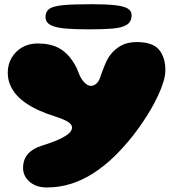

<svg xmlns="http://www.w3.org/2000/svg" viewBox="-20 -644 802 890"><path d="M196.5 225Q148 225 117.5 198.8Q87 172.5 87 134.5Q87 96 108.5 70.8Q130 45.5 172 32Q192 25.5 216.5 17Q241 8.5 263.2 -2.5Q285.5 -13.5 299.8 -26.2Q314 -39 314 -53.5Q314 -66 296.8 -78Q279.5 -90 231.5 -105.5Q195 -117 162.5 -131.5Q130 -146 103.2 -163.8Q76.5 -181.5 57 -203.2Q37.5 -225 26.8 -251Q16 -277 16 -307.5Q16 -345 33.8 -375.8Q51.5 -406.5 82.8 -424.5Q114 -442.5 154.5 -442.5Q211 -442.5 249.8 -422.8Q288.5 -403 316 -362Q334 -335 342.5 -311.2Q351 -287.5 363 -271Q371.5 -260 381.5 -253Q391.5 -246 401 -246Q415.5 -246 427 -256.8Q438.5 -267.5 443.5 -283Q450.5 -304 463.2 -336.2Q476 -368.5 489.5 -387Q509 -414 539.2 -431.5Q569.5 -449 614 -449Q688 -449 717.2 -413.5Q746.5 -378 746.5 -319.5Q746.5 -294.5 737.2 -264Q728 -233.5 712.2 -200Q696.5 -166.5 676.8 -133Q657 -99.5 635.5 -68.5Q614 -37.5 593.5 -11.5Q553 39.5 508.2 82.8Q463.5 126 414.2 158Q365 190 310.8 207.5Q256.5 225 196.5 225ZM390.5 -508Q331 -508 286 -511.5Q241 -515 216 -527.2Q191 -539.5 191 -565.5Q191 -589.5 207.5 -602.2Q224 -615 269.8 -619.8Q315.5 -624.5 403.5 -624.5Q469.5 -624.5 510.5 -620.2Q551.5 -616 570.8 -605.2Q590 -594.5 590 -574Q590 -543 567.5 -529Q545 -515 500.8 -511.5Q456.5 -508 390.5 -508Z"/></svg>

Font: Gluten Black
Style: Regular
Weight: 900
Designer: Tyler Finck
Foundry: Etcetera Type Company
Version: Version 1.300